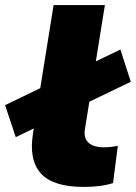

<svg xmlns="http://www.w3.org/2000/svg" viewBox="-63 -725 535 756"><path d="M267 11Q146 11 98 -42Q50 -95 67 -200L148 -705H350L271 -214Q268 -193 275 -177.5Q282 -162 300 -153.5Q318 -145 346 -145Q361 -145 377 -147Q393 -149 401 -151L382 -4Q356 4 327.5 7.5Q299 11 267 11ZM-1 -185 -43 -311 411 -530 452 -403Z"/></svg>

Font: Nunito Sans 10pt Expanded Black
Style: Italic
Weight: 900
Width: 7
Italic angle: -9°
Designer: Vernon Adams
Foundry: Vernon Adams
Version: Version 3.101;gftools[0.9.27]